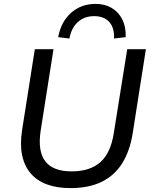

<svg xmlns="http://www.w3.org/2000/svg" viewBox="-20 -958 784 987"><path d="M342 9Q273 9 221.5 -10Q170 -29 137.5 -67Q105 -105 93.5 -161Q82 -217 94 -292L159 -705H255L189 -286Q173 -180 213 -128.5Q253 -77 348 -77Q442 -77 495.5 -124Q549 -171 565 -274L634 -705H730L662 -272Q647 -180 607.5 -117.5Q568 -55 502 -23Q436 9 342 9ZM337 -760 279 -767Q294 -847 346 -892.5Q398 -938 471 -938Q519 -938 554.5 -917Q590 -896 609 -857.5Q628 -819 626 -767L566 -760Q569 -814 542 -844.5Q515 -875 464 -875Q414 -875 380.5 -845Q347 -815 337 -760Z"/></svg>

Font: Nunito Sans 10pt Medium
Style: Italic
Weight: 500
Italic angle: -9°
Designer: Vernon Adams
Foundry: Vernon Adams
Version: Version 3.101;gftools[0.9.27]